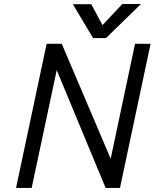

<svg xmlns="http://www.w3.org/2000/svg" viewBox="-20 -927 763 947"><path d="M59.1 0 210 -710.9H284.7L525.9 -144L646 -710.9H722.7L571.8 0H501L259.8 -581.1L136.2 0ZM675.3 -907.2 502.9 -739.3H439L339.4 -906.2H430.2L485.4 -803.2L583.5 -907.2Z"/></svg>

Font: Tuffy
Style: Italic
Weight: 400
Italic angle: -12°
Designer: Thatcher Ulrich, Karoly Barta and Michael Everson
Version: Version 001.271